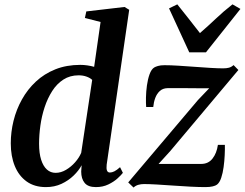

<svg xmlns="http://www.w3.org/2000/svg" viewBox="-20 -849 1124 882"><path d="M470 -92.5Q468 -74.5 471.5 -65.5Q475 -56.5 485 -56.5Q494.5 -56.5 505.5 -62Q516.5 -67.5 531.5 -81L544.5 -55Q537 -45 520 -29.5Q503 -14 477.8 -1.8Q452.5 10.5 420.5 10.5Q384.5 10.5 368.8 -8.8Q353 -28 353 -61L355 -90Q342 -65.5 318.2 -42.5Q294.5 -19.5 262.5 -4.5Q230.5 10.5 191 10.5Q138.5 10.5 102.5 -15.2Q66.5 -41 48 -86.2Q29.5 -131.5 29.5 -190.5Q29.5 -242.5 42.2 -294.2Q55 -346 80.8 -392.2Q106.5 -438.5 144.8 -474.2Q183 -510 234.2 -530.5Q285.5 -551 349 -551Q365 -551 381.8 -548.5Q398.5 -546 412.5 -542L442 -748L370 -766.5L376.5 -796.5L552 -817L573.5 -804ZM403.5 -482Q393.5 -491.5 377.2 -497.2Q361 -503 341 -503Q301.5 -503 271.2 -483.5Q241 -464 219.8 -430.8Q198.5 -397.5 185 -356.5Q171.5 -315.5 165.5 -272Q159.5 -228.5 159.5 -188.5Q159.5 -145 169 -115.2Q178.5 -85.5 195.5 -70.2Q212.5 -55 235.5 -55Q260 -55 283.2 -68.8Q306.5 -82.5 325 -103.5Q343.5 -124.5 353 -147ZM941 -443.5Q927.5 -443.5 907.5 -443.5Q887.5 -443.5 864.2 -443.8Q841 -444 818.5 -444.2Q796 -444.5 777.5 -444.2Q759 -444 749 -444Q728 -443.5 714.2 -431Q700.5 -418.5 693.2 -399Q686 -379.5 684 -357.5H651.5Q650 -374 650.5 -401Q651 -428 655 -456.8Q659 -485.5 667.2 -508.2Q675.5 -531 688.5 -539Q694 -542.5 705.8 -546Q717.5 -549.5 735.5 -549.5Q763 -549.5 799.8 -547.2Q836.5 -545 875.2 -542Q914 -539 948.5 -537Q983 -535 1005 -535Q1020.5 -535 1031.8 -538Q1043 -541 1053 -550L1075 -527.5L762.5 -155.5L708.5 -96Q728.5 -96 754.5 -96Q780.5 -96 808.2 -96Q836 -96 861.2 -95.8Q886.5 -95.5 904.5 -96Q937 -96 956.2 -120.5Q975.5 -145 981 -183.5H1013Q1013.5 -163 1012.2 -136Q1011 -109 1007.2 -81.5Q1003.5 -54 996.2 -32.2Q989 -10.5 977 -1Q970.5 4 957.2 7.2Q944 10.5 923 10.5Q895 10.5 855.8 8.5Q816.5 6.5 775.5 3.5Q734.5 0.5 698.8 -1.5Q663 -3.5 641.5 -3.5Q628 -3.5 615.5 0Q603 3.5 593.5 12.5L569 -11L889 -389ZM849.5 -608.5 756.5 -810.5 794.5 -829Q819.5 -798.5 845.5 -764.8Q871.5 -731 898.5 -697Q936.5 -730 971.8 -763.5Q1007 -797 1048 -829L1084.5 -808L926 -608.5Z"/></svg>

Font: Merriweather 60pt SemiBold
Style: Italic
Weight: 600
Italic angle: -7.8°
Version: Version 2.101